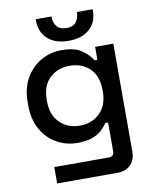

<svg xmlns="http://www.w3.org/2000/svg" viewBox="-96 -768 832 1040"><g transform="rotate(-10 320.0 -248.0)"><path d="M52 -244V-259Q52 -337 83.5 -392Q115 -447 167 -477Q219 -507 281 -507Q353 -507 391.5 -480Q430 -453 448 -422H464V-493H564V101Q564 146 537.5 173Q511 200 465 200H133V110H433Q462 110 462 80V-77H446Q435 -59 415 -40Q395 -21 362.5 -9Q330 3 281 3Q219 3 166.5 -26.5Q114 -56 83 -111.5Q52 -167 52 -244ZM309 -87Q376 -87 419.5 -129.5Q463 -172 463 -247V-256Q463 -333 420 -374.5Q377 -416 309 -416Q243 -416 199.5 -374.5Q156 -333 156 -256V-247Q156 -172 199.5 -129.5Q243 -87 309 -87ZM330 -550Q257 -550 215 -587Q173 -624 173 -690V-696H260V-691Q260 -661 277 -640.5Q294 -620 330 -620Q365 -620 382 -640.5Q399 -661 399 -691V-696H486V-690Q486 -624 444 -587Q402 -550 330 -550Z"/></g></svg>

Font: Space Grotesk Light Medium
Style: Regular
Weight: 500
Version: Version 2.000